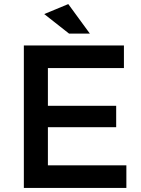

<svg xmlns="http://www.w3.org/2000/svg" viewBox="-20 -922 694 942"><path d="M421 -757H319L197 -853L315 -902ZM588 -699V-588H215V-403H550V-298H215V-111H600V0H97V-699Z"/></svg>

Font: Montreal
Style: Regular
Weight: 400
Designer: Julieta Ulanovsky, usr_local_share
Foundry: Julieta Ulanovsky, usr_local_share
Version: Version 2.001